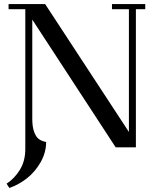

<svg xmlns="http://www.w3.org/2000/svg" viewBox="-20 -722 788 941"><path d="M12.2 178.2Q49.8 154.3 76.9 111.1Q104 67.9 104 7.8V-676.8H22V-702.1H201.2L611.8 -75.2V-676.8H528.8V-702.1H691.9V-676.8H646V0H546.9L138.2 -626V-139.2Q138.2 -99.6 147.5 -75Q156.7 -50.3 170.7 -40.3Q184.6 -30.3 206.1 -25.9Q206.1 25.4 179.4 72.5Q152.8 119.6 112.5 151.4Q72.3 183.1 25.9 199.2Z"/></svg>

Font: Dehuti
Style: Bold
Weight: 700
Version: Version 1.2